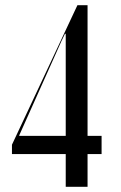

<svg xmlns="http://www.w3.org/2000/svg" viewBox="-20 -719 465 739"><path d="M233 -126V0H317V-126H371V-196H317V-699H278L26 -162V-126ZM233 -196H54V-198L217 -562L230 -589H233Z"/></svg>

Font: Moniqa SemBd Display
Style: Regular
Weight: 600
Designer: Rajesh Rajput
Foundry: Rajesh Rajput
Version: Version 1.000